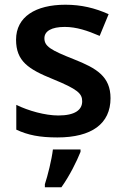

<svg xmlns="http://www.w3.org/2000/svg" viewBox="-20 -572 529 813"><path d="M448 -156C448 -248 389 -283 293 -321C194 -360 168 -376 168 -410C168 -440 198 -458 254 -458C304 -458 351 -442 402 -420L440 -512C382 -538 324 -552 257 -552C131 -552 48 -501 48 -404C48 -313 100 -279 204 -237C309 -194 328 -176 328 -143C328 -107 298 -83 227 -83C171 -83 100 -103 49 -128V-23C98 0 148 10 223 10C368 10 448 -48 448 -156ZM321 71V61H204C199 104 182 172 170 208V221H240C275 172 305 111 321 71Z"/></svg>

Font: Noto Sans New Tai Lue Semibold
Style: Regular
Weight: 600
Designer: Monotype Design Team
Foundry: Monotype Imaging Inc.
Version: Version 2.004